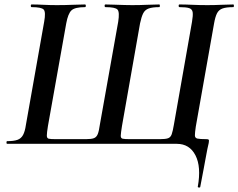

<svg xmlns="http://www.w3.org/2000/svg" viewBox="-20 -645 1069 861"><path d="M773 0H12Q9 0 9 -6Q9 -12 12 -12Q42 -12 58.5 -18Q75 -24 83.5 -40Q92 -56 96 -84L178 -547Q186 -591 176 -602Q166 -613 122 -613Q118 -613 118 -619Q118 -625 122 -625Q146 -625 175 -623.5Q204 -622 235 -622Q274 -622 305.5 -623.5Q337 -625 361 -625Q365 -625 365 -619Q365 -613 361 -613Q316 -613 300.5 -598.5Q285 -584 277 -540L195 -80Q190 -49 190 -37Q190 -25 198.5 -23Q207 -21 229 -21H366Q390 -21 401.5 -25.5Q413 -30 418.5 -44Q424 -58 428 -87L510 -547Q517 -591 507 -602Q497 -613 453 -613Q449 -613 449 -619Q449 -625 453 -625Q469 -625 493 -624Q517 -623 540 -622.5Q563 -622 573 -622Q608 -622 639 -623.5Q670 -625 694 -625Q697 -625 697 -619Q697 -613 694 -613Q664 -613 647 -607Q630 -601 622 -585Q614 -569 608 -540L527 -80Q522 -49 521.5 -37Q521 -25 530 -23Q539 -21 561 -21H698Q722 -21 733.5 -25Q745 -29 750 -43Q755 -57 760 -87L841 -547Q846 -576 844 -590Q842 -604 828.5 -608.5Q815 -613 785 -613Q781 -613 781 -619Q781 -625 785 -625Q811 -625 842.5 -623.5Q874 -622 910 -622Q943 -622 973 -623.5Q1003 -625 1026 -625Q1029 -625 1029 -619Q1029 -613 1026 -613Q995 -613 978 -607Q961 -601 953 -585Q945 -569 940 -540L858 -77Q854 -50 854 -38Q854 -26 865.5 -23.5Q877 -21 905 -21Q914 -21 916 -18.5Q918 -16 916 -4Q913 8 910 23Q907 38 903 60Q899 82 893 114Q887 146 878 193Q877 197 871.5 196Q866 195 867 192Q883 103 856.5 51.5Q830 0 773 0Z"/></svg>

Font: Cormorant Garamond Light
Style: Italic
Weight: 300
Italic angle: -10°
Designer: Christian Thalmann (Catharsis Fonts)
Foundry: Catharsis Fonts
Version: Version 4.001